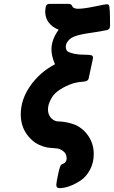

<svg xmlns="http://www.w3.org/2000/svg" viewBox="-20 -763 587 989"><path d="M86.9 -173.8Q86.9 -250 135.5 -320.1Q184.1 -390.1 263.2 -432.1Q245.1 -474.1 245.1 -507.8Q245.1 -559.6 282.2 -609.9Q216.3 -636.7 212.9 -699.2V-708Q214.8 -730 219.5 -736.6Q224.1 -743.2 238.8 -743.2H331.1Q348.1 -743.2 352.1 -731.2Q356 -719.2 379.9 -717.8H380.9Q411.6 -717.8 467.3 -729.5Q522.9 -741.2 530.8 -741.2Q531.7 -741.2 534.2 -740.2H536.1L541 -736.8Q546.9 -729 546.9 -630.9Q546.9 -627 545.9 -623.5Q544.9 -620.1 544.4 -617.7Q543.9 -615.2 541 -613.5Q538.1 -611.8 536.6 -610.4Q535.2 -608.9 530 -607.9Q524.9 -606.9 522 -606.4Q519 -606 511.5 -604.5Q503.9 -603 500 -602.1Q487.8 -600.1 461.4 -595.9Q435.1 -591.8 419.4 -589.4Q403.8 -586.9 381.8 -581.1Q359.9 -575.2 348.4 -568.1Q336.9 -561 327.9 -548.6Q318.8 -536.1 318.8 -520Q318.8 -512.2 325.2 -500Q356 -481 418 -481H422.9Q443.8 -481 451.4 -478Q459 -475.1 459 -465.8Q459 -464.8 457 -453.1Q437 -358.9 436 -356Q431.2 -344.7 413.1 -342.8Q383.3 -340.8 360.8 -335Q317.9 -320.8 288.8 -301.5Q259.8 -282.2 247.8 -261.7Q235.8 -241.2 231.4 -226.6Q227.1 -211.9 227.1 -199.2Q227.1 -176.3 239.5 -159.7Q252 -143.1 272 -138.2Q272.9 -138.2 289.1 -137.2Q305.2 -136.2 322 -133.1Q338.9 -129.9 360.4 -122.6Q381.8 -115.2 402.3 -98.6Q422.9 -82 438 -58.1Q462.9 -19 462.9 30.8Q462.9 75.7 443.4 111.8Q423.8 147.9 395 167Q366.2 186 338.1 196Q310.1 206.1 287.1 206.1Q270 206.1 270 189.9Q270 178.7 279.5 133.8Q289.1 88.9 295.9 85Q296.9 84 303 81.5Q309.1 79.1 312.5 76.7Q315.9 74.2 319.6 68.1Q323.2 62 323.2 53.2Q323.2 31.2 309.1 18.6Q294.9 5.9 276.9 2Q273.9 1 256.3 0Q238.8 -1 222.9 -3.4Q207 -5.9 184.1 -15.9Q161.1 -25.9 143.1 -43Q86.9 -94.7 86.9 -173.8Z"/></svg>

Font: CMU Sans Serif
Style: BoldOblique
Weight: 700
Italic angle: -12°
Version: Version 0.7.0